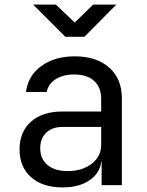

<svg xmlns="http://www.w3.org/2000/svg" viewBox="-20 -805 640 835"><path d="M252 10Q165 10 115 -34.5Q65 -79 65 -155Q65 -232 115 -276Q165 -320 250 -320H420V-375Q420 -425 389.5 -453Q359 -481 303 -481Q254 -481 222 -460.5Q190 -440 183 -405H93Q102 -476 160 -518Q218 -560 305 -560Q400 -560 455 -511Q510 -462 510 -378V0H422V-105H421Q415 -52 369.5 -21Q324 10 252 10ZM274 -61Q338 -61 379 -93Q420 -125 420 -175V-253H252Q207 -253 181 -228Q155 -203 155 -160Q155 -114 186.5 -87.5Q218 -61 274 -61ZM264 -645 124 -785H223L305 -707L385 -785H486L347 -645Z"/></svg>

Font: Liga JetBrainsMono Nerd Font
Style: Regular
Weight: 400
Designer: Philipp Nurullin, Konstantin Bulenkov
Foundry: JetBrains
Version: Version 2.225; ttfautohint (v1.8.3)